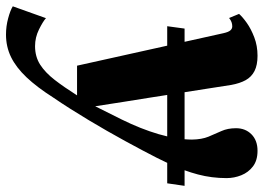

<svg xmlns="http://www.w3.org/2000/svg" viewBox="-161 -454 836 608"><g transform="rotate(90 257.0 -150.0)"><path d="M58 -440Q54.5 -455.5 49.2 -461.5Q44 -467.5 36.5 -467.5Q29.5 -467.5 23.2 -465.2Q17 -463 10 -457.5L-3 -489Q6.5 -500 25.5 -513.5Q44.5 -527 71.2 -537.2Q98 -547.5 129.5 -547.5Q159 -547.5 177.8 -538Q196.5 -528.5 206.8 -510Q217 -491.5 222 -464Q227.5 -428 234.2 -385.5Q241 -343 248 -297.8Q255 -252.5 262 -208Q269 -163.5 275.5 -123.5L289.5 -33.5L331 -116.5Q346 -147 357.8 -176.5Q369.5 -206 377.8 -234.2Q386 -262.5 390.5 -289.2Q395 -316 395 -340Q394.5 -371 385.8 -392.2Q377 -413.5 368 -433.2Q359 -453 359 -479.5Q359 -509 378.2 -528.2Q397.5 -547.5 430.5 -547.5Q461 -547.5 480 -533Q499 -518.5 508 -496Q517 -473.5 517 -449.5Q517 -402.5 505.5 -359Q494 -315.5 474 -272.5Q454 -229.5 429 -183Q415 -156.5 399.5 -128.2Q384 -100 367.5 -71Q351 -42 333.5 -13Q316 16 298 44.5Q280 73 261.5 100Q229 151 197.8 184Q166.5 217 133.8 233Q101 249 62.5 249Q36 249 11 242.2Q-14 235.5 -27 227.5L10.5 122.5Q21 132 46.2 144.5Q71.5 157 99 157Q132.5 157 157.8 140.8Q183 124.5 206 94.8Q229 65 255 24H161ZM541.5 -316.5 533.5 -261.5H36L43.5 -316.5Z"/></g></svg>

Font: Merriweather 72pt Black
Style: Italic
Weight: 900
Italic angle: -7.8°
Version: Version 2.101